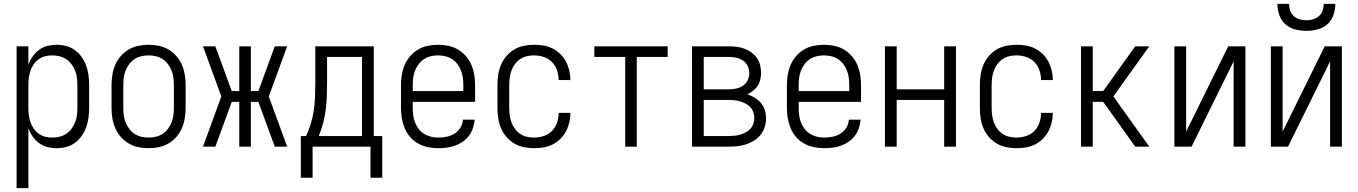

<svg xmlns="http://www.w3.org/2000/svg" viewBox="-20 -760 7040 995"><path d="M66 215V-520H127V-424Q135 -447 149 -467Q163 -487 182.5 -501.5Q202 -516 225.5 -522Q249 -528 273 -528Q299 -528 323.5 -521.5Q348 -515 368.5 -500Q389 -485 403.5 -464Q418 -443 426.5 -419.5Q435 -396 438.5 -370.5Q442 -345 442 -320V-200Q442 -175 438.5 -149.5Q435 -124 426.5 -100.5Q418 -77 403.5 -56Q389 -35 368.5 -20Q348 -5 323.5 1.5Q299 8 273 8Q249 8 225.5 2Q202 -4 182.5 -18.5Q163 -33 149 -53Q135 -73 127 -96V215ZM251 -47Q270 -47 288.5 -51.5Q307 -56 323 -66.5Q339 -77 350.5 -92.5Q362 -108 369 -125.5Q376 -143 378.5 -162Q381 -181 381 -200V-320Q381 -339 378.5 -358Q376 -377 369 -394.5Q362 -412 350.5 -427.5Q339 -443 323 -453.5Q307 -464 288.5 -468.5Q270 -473 251 -473Q232 -473 214 -468.5Q196 -464 180.5 -453Q165 -442 154.5 -426.5Q144 -411 138 -393.5Q132 -376 129.5 -357.5Q127 -339 127 -320V-200Q127 -181 129.5 -162.5Q132 -144 138 -126.5Q144 -109 154.5 -93.5Q165 -78 180.5 -67Q196 -56 214 -51.5Q232 -47 251 -47Z M750 8Q723 8 696.5 2.5Q670 -3 647 -16.5Q624 -30 606 -50.5Q588 -71 577.5 -95.5Q567 -120 562.5 -146.5Q558 -173 558 -200V-320Q558 -347 562.5 -373.5Q567 -400 577.5 -424.5Q588 -449 606 -469.5Q624 -490 647 -503.5Q670 -517 696.5 -522.5Q723 -528 750 -528Q777 -528 803.5 -522.5Q830 -517 853 -503.5Q876 -490 894 -469.5Q912 -449 922.5 -424.5Q933 -400 937.5 -373.5Q942 -347 942 -320V-200Q942 -173 937.5 -146.5Q933 -120 922.5 -95.5Q912 -71 894 -50.5Q876 -30 853 -16.5Q830 -3 803.5 2.5Q777 8 750 8ZM750 -47Q769 -47 788 -51.5Q807 -56 823 -66.5Q839 -77 850.5 -92.5Q862 -108 869 -125.5Q876 -143 878.5 -162Q881 -181 881 -200V-320Q881 -339 878.5 -358Q876 -377 869 -394.5Q862 -412 850.5 -427.5Q839 -443 823 -453.5Q807 -464 788 -468.5Q769 -473 750 -473Q731 -473 712 -468.5Q693 -464 677 -453.5Q661 -443 649.5 -427.5Q638 -412 631 -394.5Q624 -377 621.5 -358Q619 -339 619 -320V-200Q619 -181 621.5 -162Q624 -143 631 -125.5Q638 -108 649.5 -92.5Q661 -77 677 -66.5Q693 -56 712 -51.5Q731 -47 750 -47Z M1096 0H1032L1127 -260L1032 -520H1096L1181 -288H1220V-520H1280V-288H1319L1404 -520H1468L1373 -260L1468 0H1404L1319 -232H1280V0H1220V-232H1181Z M1900 161V0H1600V161H1539V-55H1566Q1581 -87 1591 -120Q1601 -153 1606 -187Q1611 -221 1612.5 -255.5Q1614 -290 1614 -325V-520H1917V-55H1961V161ZM1856 -55V-465H1675V-325Q1675 -291 1673.5 -256.5Q1672 -222 1667.5 -188Q1663 -154 1654 -120.5Q1645 -87 1632 -55Z M2251 8Q2225 8 2198 2.5Q2171 -3 2147.5 -16Q2124 -29 2106 -49.5Q2088 -70 2077.5 -95Q2067 -120 2062.5 -146.5Q2058 -173 2058 -200V-320Q2058 -347 2062.5 -373.5Q2067 -400 2077.5 -424.5Q2088 -449 2106 -469.5Q2124 -490 2147 -503.5Q2170 -517 2196.5 -522.5Q2223 -528 2250 -528Q2277 -528 2303.5 -522.5Q2330 -517 2353 -503.5Q2376 -490 2394 -469.5Q2412 -449 2422.5 -424.5Q2433 -400 2437.5 -373.5Q2442 -347 2442 -320V-232H2119V-200Q2119 -181 2121.5 -162Q2124 -143 2131 -125Q2138 -107 2150 -91.5Q2162 -76 2178.5 -66Q2195 -56 2213.5 -51.5Q2232 -47 2251 -47Q2273 -47 2295 -51.5Q2317 -56 2335.5 -67.5Q2354 -79 2366 -98.5Q2378 -118 2379 -140H2440Q2438 -118 2431 -96.5Q2424 -75 2410.5 -57Q2397 -39 2378.5 -26Q2360 -13 2339 -5.5Q2318 2 2296 5Q2274 8 2251 8ZM2119 -288H2381V-320Q2381 -339 2378.5 -358Q2376 -377 2369 -394.5Q2362 -412 2350.5 -427.5Q2339 -443 2323 -453.5Q2307 -464 2288 -468.5Q2269 -473 2250 -473Q2231 -473 2212 -468.5Q2193 -464 2177 -453.5Q2161 -443 2149.5 -427.5Q2138 -412 2131 -394.5Q2124 -377 2121.5 -358Q2119 -339 2119 -320Z M2747 8Q2721 8 2694.5 2.5Q2668 -3 2645 -16.5Q2622 -30 2604.5 -50.5Q2587 -71 2576.5 -95.5Q2566 -120 2562 -146.5Q2558 -173 2558 -200V-320Q2558 -347 2562 -373.5Q2566 -400 2576.5 -424.5Q2587 -449 2604.5 -469.5Q2622 -490 2645 -503.5Q2668 -517 2694.5 -522.5Q2721 -528 2747 -528Q2772 -528 2796.5 -524Q2821 -520 2843 -509Q2865 -498 2883 -480.5Q2901 -463 2912.5 -441.5Q2924 -420 2930 -395.5Q2936 -371 2936 -346V-345H2875V-346Q2875 -371 2866.5 -396Q2858 -421 2840 -439Q2822 -457 2797.5 -465Q2773 -473 2747 -473Q2728 -473 2709.5 -468.5Q2691 -464 2675.5 -453.5Q2660 -443 2648.5 -427.5Q2637 -412 2630.5 -394Q2624 -376 2621.5 -357.5Q2619 -339 2619 -320V-200Q2619 -181 2621.5 -162.5Q2624 -144 2630.5 -126Q2637 -108 2648.5 -92.5Q2660 -77 2675.5 -66.5Q2691 -56 2709.5 -51.5Q2728 -47 2747 -47Q2773 -47 2797.5 -55Q2822 -63 2840 -81Q2858 -99 2866.5 -124Q2875 -149 2875 -174V-175H2936V-174Q2936 -149 2930 -124.5Q2924 -100 2912.5 -78.5Q2901 -57 2883 -39.5Q2865 -22 2843 -11Q2821 0 2796.5 4Q2772 8 2747 8Z M3220 0V-465H3060V-520H3440V-465H3280V0Z M3566 0V-520H3757Q3777 -520 3797.5 -517.5Q3818 -515 3837 -508Q3856 -501 3873 -489Q3890 -477 3902 -460Q3914 -443 3919 -423Q3924 -403 3924 -382Q3924 -365 3920 -347.5Q3916 -330 3906.5 -315.5Q3897 -301 3883 -290Q3869 -279 3853 -271Q3873 -265 3891.5 -253.5Q3910 -242 3923.5 -226Q3937 -210 3943.5 -189Q3950 -168 3950 -147Q3950 -124 3943 -102Q3936 -80 3922 -62Q3908 -44 3888 -31.5Q3868 -19 3846.5 -12Q3825 -5 3802 -2.5Q3779 0 3757 0ZM3757 -297Q3776 -297 3795 -301Q3814 -305 3830 -315.5Q3846 -326 3854.5 -344Q3863 -362 3863 -381Q3863 -400 3854.5 -418Q3846 -436 3830 -446.5Q3814 -457 3795 -461Q3776 -465 3757 -465H3627V-297ZM3627 -55H3757Q3772 -55 3787 -56.5Q3802 -58 3816.5 -62.5Q3831 -67 3844.5 -74Q3858 -81 3868.5 -92.5Q3879 -104 3884 -118.5Q3889 -133 3889 -148Q3889 -163 3884 -178Q3879 -193 3869 -204Q3859 -215 3845 -222.5Q3831 -230 3816.5 -234.5Q3802 -239 3787 -240.5Q3772 -242 3757 -242H3627Z M4251 8Q4225 8 4198 2.5Q4171 -3 4147.5 -16Q4124 -29 4106 -49.5Q4088 -70 4077.5 -95Q4067 -120 4062.5 -146.5Q4058 -173 4058 -200V-320Q4058 -347 4062.5 -373.5Q4067 -400 4077.5 -424.5Q4088 -449 4106 -469.5Q4124 -490 4147 -503.5Q4170 -517 4196.5 -522.5Q4223 -528 4250 -528Q4277 -528 4303.5 -522.5Q4330 -517 4353 -503.5Q4376 -490 4394 -469.5Q4412 -449 4422.5 -424.5Q4433 -400 4437.5 -373.5Q4442 -347 4442 -320V-232H4119V-200Q4119 -181 4121.5 -162Q4124 -143 4131 -125Q4138 -107 4150 -91.5Q4162 -76 4178.5 -66Q4195 -56 4213.5 -51.5Q4232 -47 4251 -47Q4273 -47 4295 -51.5Q4317 -56 4335.5 -67.5Q4354 -79 4366 -98.5Q4378 -118 4379 -140H4440Q4438 -118 4431 -96.5Q4424 -75 4410.5 -57Q4397 -39 4378.5 -26Q4360 -13 4339 -5.5Q4318 2 4296 5Q4274 8 4251 8ZM4119 -288H4381V-320Q4381 -339 4378.5 -358Q4376 -377 4369 -394.5Q4362 -412 4350.5 -427.5Q4339 -443 4323 -453.5Q4307 -464 4288 -468.5Q4269 -473 4250 -473Q4231 -473 4212 -468.5Q4193 -464 4177 -453.5Q4161 -443 4149.5 -427.5Q4138 -412 4131 -394.5Q4124 -377 4121.5 -358Q4119 -339 4119 -320Z M4566 0V-520H4627V-297H4873V-520H4934V0H4873V-242H4627V0Z M5247 8Q5221 8 5194.5 2.5Q5168 -3 5145 -16.5Q5122 -30 5104.5 -50.5Q5087 -71 5076.5 -95.5Q5066 -120 5062 -146.5Q5058 -173 5058 -200V-320Q5058 -347 5062 -373.5Q5066 -400 5076.5 -424.5Q5087 -449 5104.5 -469.5Q5122 -490 5145 -503.5Q5168 -517 5194.5 -522.5Q5221 -528 5247 -528Q5272 -528 5296.5 -524Q5321 -520 5343 -509Q5365 -498 5383 -480.5Q5401 -463 5412.5 -441.5Q5424 -420 5430 -395.5Q5436 -371 5436 -346V-345H5375V-346Q5375 -371 5366.5 -396Q5358 -421 5340 -439Q5322 -457 5297.5 -465Q5273 -473 5247 -473Q5228 -473 5209.5 -468.5Q5191 -464 5175.5 -453.5Q5160 -443 5148.5 -427.5Q5137 -412 5130.5 -394Q5124 -376 5121.5 -357.5Q5119 -339 5119 -320V-200Q5119 -181 5121.5 -162.5Q5124 -144 5130.5 -126Q5137 -108 5148.5 -92.5Q5160 -77 5175.5 -66.5Q5191 -56 5209.5 -51.5Q5228 -47 5247 -47Q5273 -47 5297.5 -55Q5322 -63 5340 -81Q5358 -99 5366.5 -124Q5375 -149 5375 -174V-175H5436V-174Q5436 -149 5430 -124.5Q5424 -100 5412.5 -78.5Q5401 -57 5383 -39.5Q5365 -22 5343 -11Q5321 0 5296.5 4Q5272 8 5247 8Z M5582 0V-520H5643V-288H5697L5863 -520H5936L5806 -339L5750 -260L5936 0H5863L5719 -202L5697 -232H5643V0Z M6066 0V-520H6127V-78L6345 -520H6434V0H6373V-442L6155 0Z M6566 0V-520H6627V-78L6845 -520H6934V0H6873V-442L6655 0ZM6750 -600Q6721 -600 6692 -607.5Q6663 -615 6641 -634.5Q6619 -654 6609.5 -682.5Q6600 -711 6600 -740H6660Q6660 -722 6666 -705Q6672 -688 6685 -676.5Q6698 -665 6715 -660Q6732 -655 6750 -655Q6768 -655 6785 -660Q6802 -665 6815 -676.5Q6828 -688 6834 -705Q6840 -722 6840 -740H6900Q6900 -711 6890.5 -682.5Q6881 -654 6859 -634.5Q6837 -615 6808 -607.5Q6779 -600 6750 -600Z"/></svg>

Font: Iosevka Custom Light
Style: Regular
Weight: 300
Monospace: yes
Designer: Belleve Invis
Foundry: Belleve Invis
Version: Version 27.3.5